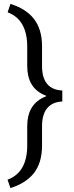

<svg xmlns="http://www.w3.org/2000/svg" viewBox="-20 -791 378 981"><path d="M33.2 169.9C85.4 153.8 125 128.4 152.3 94.7C180.7 59.1 194.8 11.7 194.8 -47.9V-146.5C194.8 -226.1 230 -269 298.3 -272.5V-328.6C229.5 -331.5 194.8 -374.5 194.8 -452.6V-555.2C194.8 -613.8 180.2 -660.6 152.3 -695.8C125.5 -729.5 85.9 -754.9 33.2 -771L19 -728C85.9 -703.6 119.1 -643.6 119.1 -553.2V-454.1C119.1 -381.3 147 -332.5 203.1 -307.1L217.8 -300.3L203.1 -293.5C147 -267.6 119.1 -218.3 119.1 -146.5V-39.1C116.7 47.9 83.5 103 18.6 127Z"/></svg>

Font: Shabnam Light
Style: Regular
Weight: 300
Foundry: DejaVu fonts team - Redesigned by Saber Rastikerdar - Based on Vazir font
Version: Version 5.0.1